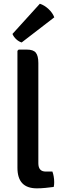

<svg xmlns="http://www.w3.org/2000/svg" viewBox="-20 -1000 338 1024"><path d="M259.5 -85Q264 -73 266.5 -58.2Q269 -43.5 269 -28.5Q269 -22 268.5 -15.5Q268 -9 266.5 -3Q248 -0.5 223.5 2Q199 4.5 176.5 4.5Q124.5 4.5 98.8 -22.8Q73 -50 73 -105.5V-729L79.5 -735.5H123Q158 -735.5 171.2 -718.8Q184.5 -702 184.5 -664V-129.5Q184.5 -107.5 194.2 -96.2Q204 -85 224.5 -85ZM192.5 -980Q216.5 -972.5 238.8 -951.8Q261 -931 269.5 -907.5L95.5 -773.5Q80.5 -778 66.8 -790.5Q53 -803 46.5 -819Z"/></svg>

Font: Signika Light Medium
Style: Regular
Weight: 500
Version: Version 2.003;gftools[0.9.32]